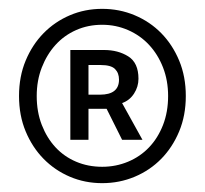

<svg xmlns="http://www.w3.org/2000/svg" viewBox="-20 -733 463 434"><path d="M211 -319Q172 -319 138 -333.5Q104 -348 78.5 -374Q53 -400 38 -436Q23 -472 23 -516Q23 -560 38 -596Q53 -632 78.5 -658Q104 -684 138 -698.5Q172 -713 211 -713Q250 -713 284.5 -698.5Q319 -684 344.5 -658Q370 -632 385 -596Q400 -560 400 -516Q400 -472 385 -436Q370 -400 344.5 -374Q319 -348 284.5 -333.5Q250 -319 211 -319ZM211 -356Q242 -356 269.5 -367.5Q297 -379 317 -400Q337 -421 348.5 -450.5Q360 -480 360 -516Q360 -551 348.5 -580.5Q337 -610 317 -631.5Q297 -653 269.5 -665Q242 -677 211 -677Q179 -677 152 -665Q125 -653 105.5 -631.5Q86 -610 74.5 -580.5Q63 -551 63 -516Q63 -480 74.5 -450.5Q86 -421 105.5 -400Q125 -379 152 -367.5Q179 -356 211 -356ZM139 -417V-620H215Q247 -620 270 -605.5Q293 -591 293 -555Q293 -537 283 -521.5Q273 -506 256 -500L302 -417H256L221 -487H180V-417ZM180 -519H206Q249 -519 249 -553Q249 -568 240 -577Q231 -586 208 -586H180Z"/></svg>

Font: CV Source Sans
Style: Regular
Weight: 400
Designer: Paul D. Hunt
Foundry: Adobe Systems Incorporated
Version: Version 3.001